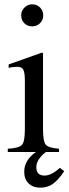

<svg xmlns="http://www.w3.org/2000/svg" viewBox="-20 -703 318 888"><path d="M146 0H16V-15Q68 -18 81.5 -33Q95 -48 95 -104V-331Q95 -366 88 -380Q81 -394 62 -394Q38 -394 20 -389V-405L175 -460L179 -456V-105Q179 -49 191.5 -34Q204 -19 253 -15V0H192Q148 35 148 70Q148 109 186 109Q218 109 257 73L277 89Q249 130 224.5 147.5Q200 165 166 165Q133 165 112.5 145.5Q92 126 92 91Q92 38 146 0ZM180 -632Q180 -610 165 -595.5Q150 -581 128 -581Q107 -581 92.5 -595.5Q78 -610 78 -632Q78 -653 93 -668Q108 -683 129 -683Q151 -683 165.5 -668Q180 -653 180 -632Z"/></svg>

Font: STIX
Style: Regular
Weight: 400
Designer: MicroPress Inc., with final additions and corrections provided by Coen Hoffman, Elsevier (retired)
Version: Version 1.1.1